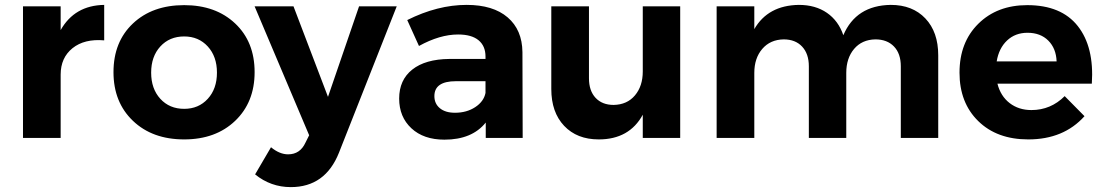

<svg xmlns="http://www.w3.org/2000/svg" viewBox="-20 -564 4512 785"><path d="M228 -441Q285 -542 406 -544V-399Q325 -406 276.5 -367Q228 -328 228 -259V0H74V-538H228Z M733 -543Q862 -543 941.5 -468Q1021 -393 1021 -269Q1021 -146 941.5 -70Q862 6 733 6Q603 6 523.5 -70Q444 -146 444 -269Q444 -393 523.5 -468Q603 -543 733 -543ZM733 -415Q673 -415 635.5 -374Q598 -333 598 -267Q598 -201 635.5 -160Q673 -119 733 -119Q792 -119 829.5 -160Q867 -201 867 -267Q867 -333 829.5 -374Q792 -415 733 -415Z M1366 60Q1310 201 1169 201Q1087 201 1023 149L1088 38Q1123 67 1158 67Q1207 67 1229 19L1244 -11L1021 -538H1180L1321 -168L1448 -538H1602Z M2117 0H1966V-63Q1910 7 1797 7Q1712 7 1662 -39.5Q1612 -86 1612 -161Q1612 -237 1665.5 -279.5Q1719 -322 1817 -323H1965V-333Q1965 -376 1936.5 -399.5Q1908 -423 1853 -423Q1778 -423 1693 -376L1645 -482Q1769 -544 1888 -544Q1996 -544 2055.5 -493Q2115 -442 2116 -351ZM1840 -103Q1888 -103 1923 -126Q1958 -149 1965 -184V-232H1844Q1756 -232 1756 -171Q1756 -140 1778.5 -121.5Q1801 -103 1840 -103Z M2608 -538H2761V0H2608V-95Q2553 6 2428 6Q2339 6 2286.5 -49.5Q2234 -105 2234 -200V-538H2388V-244Q2388 -193 2415 -164Q2442 -135 2489 -135Q2544 -136 2576 -174Q2608 -212 2608 -272Z M3622 -544Q3711 -544 3763.5 -488.5Q3816 -433 3816 -338V0H3663V-293Q3663 -345 3635 -374Q3607 -403 3559 -403Q3504 -402 3472 -364Q3440 -326 3440 -266V0H3287V-293Q3287 -344 3259.5 -373.5Q3232 -403 3184 -403Q3129 -402 3096.5 -364Q3064 -326 3064 -266V0H2910V-538H3064V-445Q3120 -542 3246 -544Q3314 -544 3361 -511.5Q3408 -479 3428 -420Q3480 -542 3622 -544Z M4180 -543Q4319 -543 4386.5 -457.5Q4454 -372 4444 -222H4058Q4071 -171 4108 -142.5Q4145 -114 4197 -114Q4276 -114 4333 -171L4414 -89Q4329 6 4184 6Q4056 6 3979.5 -69Q3903 -144 3903 -267Q3903 -391 3980 -467Q4057 -543 4180 -543ZM4055 -313H4300Q4298 -366 4266 -398Q4234 -430 4181 -430Q4131 -430 4097.5 -398.5Q4064 -367 4055 -313Z"/></svg>

Font: Montserrat-Arabic SemiBold
Style: Regular
Weight: 600
Designer: Mohamed Gaber
Foundry: Kief Type Foundry
Version: Version 5.008;PS 005.008;hotconv 1.0.88;makeotf.lib2.5.64775